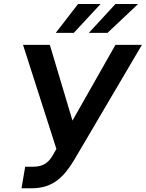

<svg xmlns="http://www.w3.org/2000/svg" viewBox="-20 -958 750 987"><path d="M90.6 9.9H142.8C259.2 9.9 313.2 -57.5 360.4 -134.2L709.5 -727.3H573.5L352.6 -338.1L236.2 -727.3H98.4L269.9 -192.5L256 -168C234 -127.1 207.4 -100.9 150.9 -100.9H109.4ZM266.7 -789.1H359.4L497.2 -937.5H381.4ZM436.8 -789.1H532.7L690 -937.5H573.5Z"/></svg>

Font: Margiela Sans Semi Bold
Style: Italic
Weight: 600
Italic angle: -9.39999°
Designer: Stefan Endress, Andreas Faust
Version: Version 1.100;FEAKit 1.0